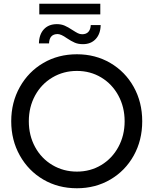

<svg xmlns="http://www.w3.org/2000/svg" viewBox="-20 -998 820 1026"><path d="M211.5 -38.5C264.5 -7.5 324.3 8 391 8C457 8 516.5 -7.5 569.5 -38.5C622.5 -69.5 664.2 -112.2 694.5 -166.5C724.8 -220.8 740 -282 740 -350C740 -418 724.8 -479.2 694.5 -533.5C664.2 -587.8 622.5 -630.5 569.5 -661.5C516.5 -692.5 457 -708 391 -708C324.3 -708 264.5 -692.5 211.5 -661.5C158.5 -630.5 116.7 -587.7 86 -533C55.3 -478.3 40 -417.3 40 -350C40 -282.7 55.3 -221.7 86 -167C116.7 -112.3 158.5 -69.5 211.5 -38.5ZM521 -116C482.3 -92.7 439 -81 391 -81C343 -81 299.3 -92.7 260 -116C220.7 -139.3 189.8 -171.5 167.5 -212.5C145.2 -253.5 134 -299.3 134 -350C134 -400.7 145.2 -446.5 167.5 -487.5C189.8 -528.5 220.7 -560.7 260 -584C299.3 -607.3 343 -619 391 -619C439 -619 482.3 -607.3 521 -584C559.7 -560.7 590.2 -528.5 612.5 -487.5C634.8 -446.5 646 -400.7 646 -350C646 -299.3 634.8 -253.5 612.5 -212.5C590.2 -171.5 559.7 -139.3 521 -116ZM379.5 -770C391.8 -764.7 406.3 -762 423 -762C451.7 -762 474.5 -771.2 491.5 -789.5C508.5 -807.8 517.3 -832.7 518 -864H465C464.3 -848.7 460.2 -836.7 452.5 -828C444.8 -819.3 433.7 -815 419 -815C411 -815 403.3 -816.8 396 -820.5C388.7 -824.2 379.3 -829.7 368 -837C352 -847.7 337.8 -855.7 325.5 -861C313.2 -866.3 299.3 -869 284 -869C254.7 -869 231.5 -859.8 214.5 -841.5C197.5 -823.2 188.7 -798 188 -766H242C243.3 -799.3 258.7 -816 288 -816C300 -816 316.3 -808.7 337 -794C353 -783.3 367.2 -775.3 379.5 -770ZM190 -978V-921H516V-978Z"/></svg>

Font: Rookery
Style: Regular
Weight: 400
Designer: Ryan Kimball / Julieta Ulanovsky
Foundry: Motorola Mobility LLC.
Version: Version 1.0